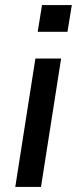

<svg xmlns="http://www.w3.org/2000/svg" viewBox="-20 -734 302 754"><path d="M40 0ZM128 -609 145 -714H262L245 -609ZM40 0 119 -504H220L141 0Z"/></svg>

Font: Winston Medium
Style: Italic
Weight: 500
Italic angle: -9°
Designer: Original fonts by Vernon Adams / Changes by Cristiano Sobral
Foundry: Original fonts by Vernon Adams / Changes by Cristiano Sobral
Version: Version 2.503;July 17, 2020;FontCreator 13.0.0.2655 64-bit